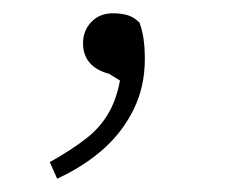

<svg xmlns="http://www.w3.org/2000/svg" viewBox="-20 -102 339 289"><path d="M66 167 55 142Q89 123 111.5 105Q134 87 146.5 62.5Q159 38 163 3L170 25L144 9Q125 4 115 -7.5Q105 -19 105 -37Q105 -56 117.5 -69Q130 -82 150 -82Q163 -82 172.5 -79Q182 -76 190 -68Q194 -57 196 -44Q198 -31 198 -13Q198 28 181.5 62Q165 96 136 122Q107 148 66 167Z"/></svg>

Font: Source Serif 4 Light
Style: Regular
Weight: 300
Designer: Frank Grießhammer
Foundry: Adobe Systems Incorporated
Version: Version 4.004;hotconv 1.0.116;makeotfexe 2.5.65601